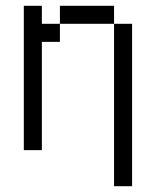

<svg xmlns="http://www.w3.org/2000/svg" viewBox="-20 -520 540 665"><path d="M375 -437.5V125H437.5V-437.5ZM62.5 -500Q62.5 -500 62.5 0H125Q125 0 125 -375H187.5V-437.5H125V-500ZM187.5 -437.5H375V-500H187.5Z"/></svg>

Font: BFUnifontExMono
Style: Regular
Weight: 500
Version: Version 15.0.06